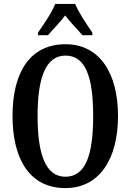

<svg xmlns="http://www.w3.org/2000/svg" viewBox="-20 -951 668 981"><path d="M174 -784V-771H225C250 -801 288 -838 313 -872C337 -839 379 -798 401 -771H452V-784C426 -822 382 -886 364 -931H262C245 -886 200 -822 174 -784ZM314 10C487 10 583 -137 583 -358C583 -580 487 -725 315 -725C132 -725 44 -580 44 -359C44 -137 132 10 314 10ZM314 -48C213 -48 172 -163 172 -358C172 -553 213 -667 315 -667C419 -667 456 -553 456 -358C456 -163 419 -48 314 -48Z"/></svg>

Font: Noto Serif Hebrew ExtraCondensed SemiBold
Style: Regular
Weight: 600
Width: 2
Designer: Monotype Design Team
Foundry: Monotype Imaging Inc.
Version: Version 2.004